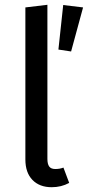

<svg xmlns="http://www.w3.org/2000/svg" viewBox="-20 -770 367 802"><path d="M86 -104V-739L178 -750V-106Q178 -85 185.5 -74.5Q193 -64 211 -64Q230 -64 245 -70L269 -6Q236 12 196 12Q145 12 115.5 -18.5Q86 -49 86 -104ZM327 -739 244 -749 224 -563 277 -555Z"/></svg>

Font: Fira Sans
Style: Regular
Weight: 400
Designer: bBox Type GmbH & Carrois Corporate GbR & Edenspiekermann AG
Foundry: bBox Type GmbH & Carrois Corporate GbR & Edenspiekermann AG
Version: Version 4.301